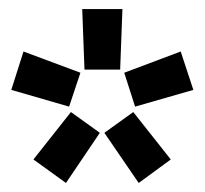

<svg xmlns="http://www.w3.org/2000/svg" viewBox="-20 -820 453 425"><path d="M162 -800H251L246 -666H167ZM5 -621 32 -706 158 -659 133 -584ZM126 -415 54 -467 137 -572 201 -526ZM380 -706 408 -621 279 -584 255 -659ZM358 -467 287 -415 211 -526 275 -572Z"/></svg>

Font: Cooper Hewitt
Style: Bold
Weight: 711
Designer: Village Type and Design LLC
Foundry: Cooper Hewitt Smithsonian Design Museum
Version: 1.000